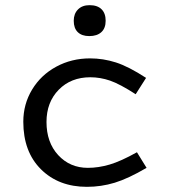

<svg xmlns="http://www.w3.org/2000/svg" viewBox="-20 -705 654 740"><path d="M324.2 -565.9Q295.4 -565.9 279.8 -581.1Q264.2 -596.2 264.2 -625Q264.2 -651.9 280.5 -668.5Q296.9 -685.1 325.2 -685.1Q355.5 -685.1 371.3 -669.4Q387.2 -653.8 387.2 -625Q387.2 -596.2 370.6 -581.1Q354 -565.9 324.2 -565.9ZM328.1 -407.2Q253.4 -407.2 206.3 -359.1Q159.2 -311 159.2 -234.9Q159.2 -156.2 204.3 -107.2Q249.5 -58.1 318.8 -58.1Q359.4 -58.1 402.6 -70.8Q445.8 -83.5 507.8 -118.2L544.9 -58.1Q474.1 -16.6 421.9 -0.7Q369.6 15.1 314.9 15.1Q206.1 15.1 137.9 -52.5Q69.8 -120.1 69.8 -235.8Q69.8 -303.7 103.8 -359.9Q137.7 -416 196.8 -448Q255.9 -480 327.1 -480Q377.4 -480 426.5 -464.4Q475.6 -448.7 543 -404.8L502.9 -341.8Q441.9 -381.3 404.1 -394.3Q366.2 -407.2 328.1 -407.2Z"/></svg>

Font: IntelOne Mono
Style: Regular
Weight: 400
Designer: Fred Shallcrass
Foundry: Frere-Jones Type LLC
Version: Version 1.200;hotconv 1.1.0;makeotfexe 2.6.0;FJTRelease1.2